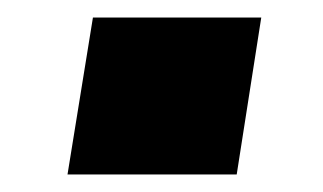

<svg xmlns="http://www.w3.org/2000/svg" viewBox="-20 -381 368 219"><path d="M57 -182 86 -361H278L250 -182Z"/></svg>

Font: Nunito Sans 10pt Expanded ExtraBold
Style: Italic
Weight: 800
Width: 7
Italic angle: -9°
Designer: Vernon Adams
Foundry: Vernon Adams
Version: Version 3.101;gftools[0.9.27]